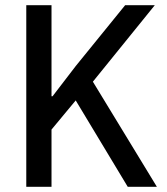

<svg xmlns="http://www.w3.org/2000/svg" viewBox="-20 -718 640 738"><path d="M471 0 271 -332 178 -220V0H81V-698H178V-348H182L271 -464L461 -698H575L337 -404L583 0Z"/></svg>

Font: IBM Plex Mono Text
Style: Regular
Weight: 450
Designer: Mike Abbink, Paul van der Laan, Pieter van Rosmalen
Foundry: Bold Monday
Version: Version 2.000